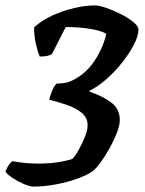

<svg xmlns="http://www.w3.org/2000/svg" viewBox="-64 -585 538 710"><path d="M61 105Q46 105 24 95.5Q2 86 -17.5 73Q-37 60 -44 50Q-38 34 -30 23.5Q-22 13 -18 11Q29 20 81 20Q147 20 203 3Q213 -6 226 -29Q239 -52 249.5 -78Q260 -104 260 -121Q260 -150 238 -168Q216 -186 183.5 -197Q151 -208 118 -216Q120 -227 127.5 -246Q135 -265 145 -276Q156 -276 170 -277.5Q184 -279 196 -284Q250 -308 283.5 -357Q317 -406 329 -460Q312 -471 271 -478Q230 -485 179 -485L128 -385Q124 -382 113.5 -379Q103 -376 83 -376Q76 -391 69 -421.5Q62 -452 62 -484Q91 -510 130.5 -528Q170 -546 211.5 -555.5Q253 -565 287 -565Q302 -565 328.5 -556Q355 -547 382.5 -533Q410 -519 429 -503.5Q448 -488 448 -476Q448 -453 432 -421.5Q416 -390 389.5 -356Q363 -322 331 -293.5Q299 -265 268 -250L267 -246Q313 -231 346 -207Q379 -183 379 -141Q379 -122 368 -93.5Q357 -65 340.5 -35.5Q324 -6 306.5 17.5Q289 41 276 50Q257 63 221 76Q185 89 142 97Q99 105 61 105Z"/></svg>

Font: Texturina 72pt 72pt Regular
Style: Bold Italic
Weight: 700
Italic angle: -11°
Designer: Guillermo Torres Carreño
Foundry: Omnibus-Type
Version: Version 1.002; ttfautohint (v1.8.3)